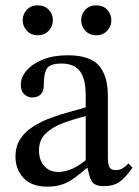

<svg xmlns="http://www.w3.org/2000/svg" viewBox="-20 -692 520 719"><path d="M157 7Q99 7 68.5 -25Q38 -57 38 -105Q38 -145 56.5 -172.5Q75 -200 105.5 -219Q136 -238 171.5 -251Q207 -264 241 -273Q275 -282 301 -290V-334Q301 -399 278.5 -426.5Q256 -454 211 -454Q168 -454 156 -436Q144 -418 144 -373Q144 -350 132.5 -338.5Q121 -327 100 -327Q85 -327 71.5 -338.5Q58 -350 58 -375Q58 -403 79.5 -428Q101 -453 140.5 -469Q180 -485 234 -485Q316 -485 350 -447Q384 -409 384 -331V-104Q384 -73 391 -64Q398 -55 414 -55Q428 -55 439.5 -62Q451 -69 461 -80L476 -64Q451 -28 428.5 -11.5Q406 5 368 5Q333 5 322.5 -15Q312 -35 307 -72L301 -84V-257Q256 -246 216 -231Q176 -216 151 -192Q126 -168 126 -129Q126 -92 146 -70Q166 -48 198 -48Q224 -48 252.5 -61Q281 -74 308 -98L316 -62H304Q281 -42 259.5 -26Q238 -10 213.5 -1.5Q189 7 157 7ZM340 -560Q315 -560 299.5 -577Q284 -594 284 -616Q284 -639 299.5 -655.5Q315 -672 340 -672Q366 -672 381.5 -655.5Q397 -639 397 -616Q397 -594 381.5 -577Q366 -560 340 -560ZM121 -560Q96 -560 80.5 -577Q65 -594 65 -616Q65 -639 80.5 -655.5Q96 -672 121 -672Q147 -672 162.5 -655.5Q178 -639 178 -616Q178 -594 162.5 -577Q147 -560 121 -560Z"/></svg>

Font: STIX Two Text
Style: Regular
Weight: 400
Designer: Ross Mills, John Hudson & Paul Hanslow, Tiro Typeworks Ltd; with prior portions MicroPress Inc., and Coen Hoffman.
Foundry: Tiro Typeworks Ltd
Version: Version 2.13 b171